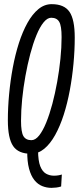

<svg xmlns="http://www.w3.org/2000/svg" viewBox="-20 -730 380 924"><path d="M227.6 174.1Q204.7 174.1 183.3 165.6Q161.9 157.1 145.5 136.8Q129.1 116.4 119.8 81.8Q110.4 47.1 111.1 -4.5L163.2 -5.9Q163.5 43.9 173.7 69.9Q184 95.8 201.4 105.7Q218.8 115.5 239.5 115.5Q260.6 115.5 277.6 109.8L274.2 167.4Q262.8 171.1 250.7 172.6Q238.5 174.1 227.6 174.1ZM128.8 10Q68.4 10 43.1 -27.2Q17.8 -64.5 17.8 -150.9Q17.8 -212.1 23.9 -277Q29.9 -341.8 41.6 -404.7Q53.3 -467.5 70.9 -522.5Q88.6 -577.4 112.1 -619.8Q135.7 -662.2 164.8 -686.1Q193.8 -710 228.7 -710Q289.1 -710 314.4 -673.1Q339.7 -636.2 339.7 -549.1Q339.7 -487.9 333.6 -423Q327.6 -358.2 315.9 -295.3Q304.2 -232.5 286.6 -177.5Q268.9 -122.6 245.4 -80.2Q221.8 -37.8 192.8 -13.9Q163.7 10 128.8 10ZM131.3 -55.4Q150.4 -55.4 168.4 -78Q186.3 -100.6 202.4 -140.1Q218.5 -179.6 231.9 -230Q245.2 -280.3 255.2 -335.8Q265.2 -391.4 270.8 -446.8Q276.4 -502.2 276.4 -551.6Q276.4 -605.6 264.9 -625.1Q253.5 -644.6 226.2 -644.6Q207.8 -644.6 189.5 -622Q171.2 -599.4 155.1 -559.9Q139 -520.4 125.6 -470Q112.3 -419.7 102.3 -364.2Q92.3 -308.6 86.7 -253.2Q81.2 -197.8 81.2 -148.4Q81.2 -94.4 92.7 -74.9Q104.3 -55.4 131.3 -55.4Z"/></svg>

Font: Georama
Style: Italic
Weight: 400
Width: 2
Italic angle: -9°
Designer: Jean-Baptiste Levee
Foundry: Production Type
Version: Version 1.000